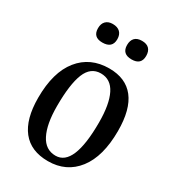

<svg xmlns="http://www.w3.org/2000/svg" viewBox="-164 -733 748 835"><g transform="rotate(30 210.5 -316.0)"><path d="M407 -253Q407 -125 353.5 -56Q300 13 208 13Q122 13 78 -42.5Q34 -98 34 -205Q34 -333 89 -401.5Q144 -470 239 -470Q322 -470 364.5 -415.5Q407 -361 407 -253ZM123 -214Q123 -124 148.5 -74Q174 -24 225 -24Q317 -24 317 -244Q317 -335 292.5 -384Q268 -433 218 -433Q167 -433 145 -378.5Q123 -324 123 -214ZM205 -597Q205 -552 155 -552Q108 -552 108 -597Q108 -620 120.5 -632.5Q133 -645 155 -645Q179 -645 192 -632.5Q205 -620 205 -597ZM350 -597Q350 -552 302 -552Q254 -552 254 -597Q254 -620 266 -632.5Q278 -645 302 -645Q326 -645 338 -632.5Q350 -620 350 -597Z"/></g></svg>

Font: Gupter Medium
Style: Regular
Weight: 500
Designer: Octavio Pardo
Version: Version 1.000